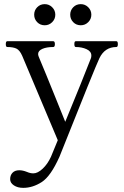

<svg xmlns="http://www.w3.org/2000/svg" viewBox="-20 -679 597 927"><path d="M542 -480Q549 -480 549 -466Q549 -452 542 -452Q486 -452 460 -398Q441 -359 267 78Q225 172 181.5 200Q138 228 92 228Q65 228 47 216Q29 204 29 186Q29 167 40.5 155Q52 143 73 143Q90 143 110 151Q126 158 141 158Q162 158 186 135.5Q210 113 226 78L259 -2L87 -410Q75 -437 59 -444.5Q43 -452 15 -452Q8 -452 8 -466Q8 -480 15 -480H237Q245 -480 245 -466Q245 -452 237 -452Q205 -452 184.5 -443Q164 -434 164 -418Q164 -413 167 -405Q181 -373 203.5 -317Q226 -261 249 -205L295 -91Q336 -190 370 -274.5Q404 -359 419 -398Q421 -403 421 -411Q421 -431 398 -441.5Q375 -452 346 -452Q339 -452 339 -466Q339 -473 340.5 -476.5Q342 -480 346 -480ZM196 -659Q174 -659 159.5 -644Q145 -629 145 -608Q145 -587 159.5 -572Q174 -557 196 -557Q217 -557 232 -572Q247 -587 247 -608Q247 -629 232 -644Q217 -659 196 -659ZM370 -659Q348 -659 333.5 -644Q319 -629 319 -608Q319 -587 333.5 -572Q348 -557 370 -557Q391 -557 406 -572Q421 -587 421 -608Q421 -629 406 -644Q391 -659 370 -659Z"/></svg>

Font: Shippori Mincho
Style: Regular
Weight: 400
Designer: FONTDASU
Foundry: FONTDASU / Google Inc. / but / Adobe
Version: Version 3.110; ttfautohint (v1.8.3)